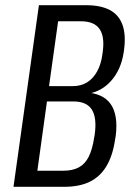

<svg xmlns="http://www.w3.org/2000/svg" viewBox="-20 -720 515 740"><path d="M130 -700H311Q368 -700 403 -681.5Q438 -663 452 -624.5Q466 -586 458 -527L457 -520Q447 -451 407 -407Q367 -363 307 -357V-364Q377 -361 406.5 -319Q436 -277 426 -196L424 -185Q415 -121 390.5 -80Q366 -39 326 -19.5Q286 0 227 0H32ZM224 -62Q260 -62 284 -75Q308 -88 322 -116Q336 -144 343 -190L345 -201Q354 -266 334 -297.5Q314 -329 263 -329H161L124 -62ZM260 -388Q292 -388 315.5 -402.5Q339 -417 354.5 -445Q370 -473 375 -513L376 -521Q384 -579 363.5 -608.5Q343 -638 292 -638H204L169 -388Z"/></svg>

Font: Pathway Extreme Condensed
Style: Italic
Weight: 400
Width: 3
Italic angle: -8°
Version: Version 1.001;gftools[0.9.26]